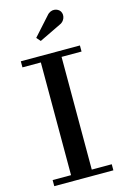

<svg xmlns="http://www.w3.org/2000/svg" viewBox="-145 -1051 717 1114"><g transform="rotate(-15 213.5 -494.0)"><path d="M307 -896C338.5 -907.5 351 -944 336 -968.5C322 -990.5 282 -1000 255.5 -967L157.5 -858L178.5 -834ZM36 -36.5V0H391V-36.5H271V-713.5H391V-750H36V-713.5H146.5V-36.5Z"/></g></svg>

Font: Bodoni* 06pt Medium
Style: Regular
Weight: 500
Version: Version 2.3